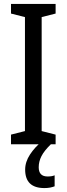

<svg xmlns="http://www.w3.org/2000/svg" viewBox="-20 -734 340 977"><path d="M263 0H36V-49L107 -67V-647L36 -665V-714H263V-665L192 -647V-67L263 -49ZM177 117Q177 164 222 164Q234 164 242.5 162.5Q251 161 258 158V214Q248 218 235 220.5Q222 223 206 223Q108 223 108 129Q108 90 132.5 52.5Q157 15 192 -13L239 0Q205 33 191 60.5Q177 88 177 117Z"/></svg>

Font: Noto Sans Tamil Condensed
Style: Regular
Weight: 400
Width: 3
Designer: Jelle Bosma - Monotype Design Team
Foundry: Monotype Imaging Inc.
Version: Version 2.004; ttfautohint (v1.8.4.7-5d5b)